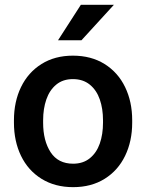

<svg xmlns="http://www.w3.org/2000/svg" viewBox="-20 -770 609 800"><path d="M38.1 0ZM283.7 -538.1Q359.9 -538.1 415.8 -503.2Q471.7 -468.3 501.2 -407.2Q530.8 -346.2 530.8 -269V-258.8Q530.8 -181.6 501.2 -120.6Q471.7 -59.6 416 -24.9Q360.4 9.8 284.7 9.8Q209 9.8 153.1 -24.9Q97.2 -59.6 67.6 -120.6Q38.1 -181.6 38.1 -258.8V-269Q38.1 -346.2 67.6 -407.2Q97.2 -468.3 152.8 -503.2Q208.5 -538.1 283.7 -538.1ZM284.7 -87.9Q326.2 -87.9 354.2 -110.6Q382.3 -133.3 395.8 -171.9Q409.2 -210.4 409.2 -258.8V-269Q409.2 -316.9 395.8 -355.7Q382.3 -394.5 354 -417.5Q325.7 -440.4 283.7 -440.4Q242.2 -440.4 214.4 -417.5Q186.5 -394.5 173.1 -355.7Q159.7 -316.9 159.7 -269V-258.8Q159.7 -183.6 190.9 -135.7Q222.2 -87.9 284.7 -87.9ZM454.6 -750 319.3 -602.1H221.7L316.9 -750Z"/></svg>

Font: Heebo Medium
Style: Regular
Weight: 500
Designer: Oded Ezer
Foundry: Meir Sadan
Version: Version 2.001; ttfautohint (v1.5.14-ce02) -l 8 -r 50 -G 200 